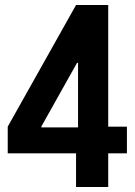

<svg xmlns="http://www.w3.org/2000/svg" viewBox="-20 -750 540 770"><path d="M285 0V-135H11V-242L285 -730H414V-242H489V-135H414V0ZM146 -239H293V-498H289L146 -243Z"/></svg>

Font: M PLUS Code Latin SemiBold
Style: Regular
Weight: 600
Designer: Coji Morishita
Foundry: UNDERFOREST DESIGN
Version: Version 1.002; ttfautohint (v1.8.3)